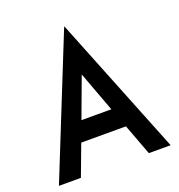

<svg xmlns="http://www.w3.org/2000/svg" viewBox="-135 -865 911 977"><g transform="rotate(-20 320.5 -376.0)"><path d="M320 -752H322L623 0H505L442 -168H200L137 0H18ZM402 -275 321 -493 240 -275Z"/></g></svg>

Font: Lineal Medium
Style: Regular
Weight: 600
Designer: Created by Frank Adebiaye with contributions from Anton Moglia & Ariel Martín Pérez
Created by Frank ADEBIAYE with FontF
Foundry: Velvetyne Type Foundry
Version: Version 2.000